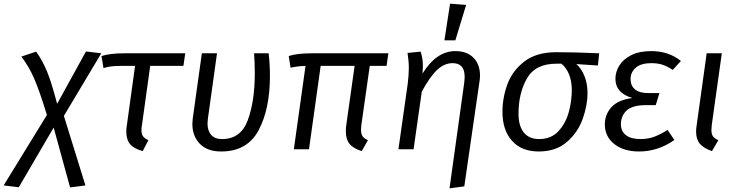

<svg xmlns="http://www.w3.org/2000/svg" viewBox="-92 -818 4032 1052"><path d="M258 -183 376 198 292 209 202 -119 11 208 -72 198 165 -188Q123 -325 94 -390.5Q65 -456 25 -508L106 -535Q140 -488 165 -428Q190 -368 221 -249L379 -536L463 -526Z M686 -134Q683 -118 683 -105Q683 -83 692 -71Q701 -59 721 -50L690 10Q642 -3 621 -28Q600 -53 600 -96Q600 -112 603 -131L648 -457H575Q540 -457 519 -454.5Q498 -452 475 -445L464 -511Q512 -526 587 -526H923L913 -457H731Z M1387 -401Q1387 -221 1325 -104.5Q1263 12 1120 12Q1043 12 1002.5 -30.5Q962 -73 962 -139Q962 -148 964 -168L1014 -526H1097L1047 -167Q1045 -149 1045 -142Q1045 -101 1065.5 -78.5Q1086 -56 1125 -56Q1228 -56 1266 -160.5Q1304 -265 1304 -415Q1304 -477 1300 -526H1380Q1387 -467 1387 -401Z M1888 -134Q1886 -114 1886 -107Q1886 -84 1894.5 -71.5Q1903 -59 1924 -50L1890 10Q1843 -5 1823 -30Q1803 -55 1803 -98Q1803 -119 1805 -131L1851 -457H1665L1601 0H1518L1582 -457Q1541 -456 1500 -447L1490 -511Q1535 -526 1616 -526H2036L2026 -457H1934Z M2452 -368Q2454 -390 2454 -397Q2454 -472 2388 -472Q2343 -472 2304 -436Q2265 -400 2219 -316L2174 0H2091L2142 -359Q2148 -409 2148 -444Q2148 -484 2141 -528L2213 -535Q2219 -514 2222 -497.5Q2225 -481 2225 -454Q2225 -445 2223 -415Q2299 -538 2403 -538Q2466 -538 2502 -502Q2538 -466 2538 -404Q2538 -388 2535 -370L2452 203L2371 214ZM2462 -791 2403 -597H2343L2374 -798Z M2661 -205Q2661 -282 2688 -356Q2715 -430 2781 -481Q2847 -532 2956 -532Q3059 -532 3191 -526L3184 -459L3066 -467Q3094 -442 3110.5 -401Q3127 -360 3127 -308Q3127 -240 3100.5 -166Q3074 -92 3014 -40Q2954 12 2860 12Q2765 12 2713 -47Q2661 -106 2661 -205ZM3041 -323Q3041 -375 3025.5 -411.5Q3010 -448 2984 -469H2957Q2841 -469 2795 -388Q2749 -307 2749 -195Q2749 -128 2778 -92Q2807 -56 2862 -56Q2928 -56 2968 -99.5Q3008 -143 3024.5 -204Q3041 -265 3041 -323Z M3222 -136Q3222 -191 3258.5 -231Q3295 -271 3373 -281Q3280 -308 3280 -386Q3280 -424 3301 -458.5Q3322 -493 3366 -515.5Q3410 -538 3477 -538Q3571 -538 3639 -484L3594 -435Q3567 -453 3540.5 -462.5Q3514 -472 3477 -472Q3420 -472 3391.5 -447Q3363 -422 3363 -385Q3363 -348 3387.5 -328Q3412 -308 3459 -308H3521L3501 -242H3448Q3373 -242 3341.5 -212.5Q3310 -183 3310 -137Q3310 -99 3337.5 -77.5Q3365 -56 3417 -56Q3457 -56 3490.5 -68Q3524 -80 3566 -106L3603 -51Q3513 12 3410 12Q3325 12 3273.5 -29Q3222 -70 3222 -136Z M3808 -134Q3806 -112 3806 -106Q3806 -83 3814.5 -71Q3823 -59 3844 -50L3809 10Q3763 -6 3742.5 -30.5Q3722 -55 3722 -97Q3722 -113 3725 -131L3780 -526H3863Z"/></svg>

Font: FiraGO Book
Style: Italic
Weight: 350
Italic angle: -8°
Designer: bBox Type GmbH
Foundry: bBox Type GmbH
Version: Version 1.001